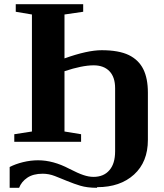

<svg xmlns="http://www.w3.org/2000/svg" viewBox="-20 -675 779 914"><path d="M443 216 441 219Q395 219 362 209Q335 201 298 186Q291 183 271 175Q251 167 241 163Q213 152 183 152Q138 152 110 171Q82 190 71 219H26V120Q53 106 89 97Q126 88 161 88Q233 88 309 128Q352 150 376 158Q402 167 425 167Q474 167 501 135Q528 104 528 45V-255Q528 -308 501 -336Q474 -364 426 -364Q371 -364 287 -336V-49L366 -36V0H48V-36L132 -49V-606L55 -619V-655H376V-619L287 -606V-397Q396 -436 464 -436Q545 -436 593 -413Q640 -390 662 -346Q684 -302 684 -234V-9Q684 96 618 156Q552 216 443 216Z"/></svg>

Font: Libra Serif Modern
Style: Bold
Weight: 700
Designer: Stefan Peev, Context Ltd
Foundry: Ascender Corporation
Version: Version 1.000